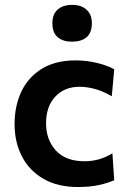

<svg xmlns="http://www.w3.org/2000/svg" viewBox="-20 -759 528 790"><path d="M300.5 10.5Q217 10.5 158.8 -23.2Q100.5 -57 70.2 -115.5Q40 -174 40 -248.5Q40 -323.5 68.2 -382.8Q96.5 -442 152.5 -476.2Q208.5 -510.5 291 -510.5Q335 -510.5 377.5 -500.5Q420 -490.5 450 -474L440 -363Q397.5 -387 364.8 -394.5Q332 -402 308 -402Q245 -402 207.2 -361.2Q169.5 -320.5 169.5 -252Q169.5 -184 209.8 -139.8Q250 -95.5 328.5 -95.5Q358 -95.5 387 -103.5Q416 -111.5 442.5 -128.5L450 -17.5Q424.5 -6 387.5 2.2Q350.5 10.5 300.5 10.5ZM276 -587.5Q239.5 -587.5 217.5 -605.8Q195.5 -624 195.5 -664Q195.5 -700.5 217.5 -719.8Q239.5 -739 277 -739Q314.5 -739 336.2 -719Q358 -699 358 -664Q358 -624 336.2 -605.8Q314.5 -587.5 276 -587.5Z"/></svg>

Font: Heraclito SemiBold
Style: Regular
Weight: 600
Designer: Kostas Bartsokas (font) & Cristiano Sobral (main changes)
Foundry: Kostas Bartsokas (font) & Cristiano Sobral (main changes)
Version: Version 1.00;July 8, 2020;FontCreator 13.0.0.2655 64-bit